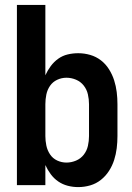

<svg xmlns="http://www.w3.org/2000/svg" viewBox="-20 -755 540 783"><path d="M299 8Q324 8 348 1Q372 -6 391.5 -21.5Q411 -37 424.5 -58Q438 -79 445.5 -102.5Q453 -126 456 -150.5Q459 -175 459 -200V-330Q459 -355 456 -379.5Q453 -404 445.5 -427.5Q438 -451 424.5 -472.5Q411 -494 391.5 -509Q372 -524 348 -531Q324 -538 299 -538Q277 -538 256 -533Q235 -528 217.5 -515.5Q200 -503 187 -485.5Q174 -468 165 -448V-735H49V0H165V-82Q174 -62 187 -44.5Q200 -27 217.5 -15Q235 -3 256 2.5Q277 8 299 8ZM251 -92Q231 -92 213 -100.5Q195 -109 184 -125.5Q173 -142 169 -161.5Q165 -181 165 -200V-330Q165 -350 169 -369.5Q173 -389 184 -405Q195 -421 213 -429.5Q231 -438 251 -438Q271 -438 290 -430Q309 -422 321.5 -406Q334 -390 338.5 -370Q343 -350 343 -330V-200Q343 -180 338.5 -160Q334 -140 321.5 -124Q309 -108 290 -100Q271 -92 251 -92Z"/></svg>

Font: Iosevka SS09
Style: Bold
Weight: 700
Monospace: yes
Designer: Belleve Invis
Foundry: Belleve Invis
Version: Version 5.2.1; ttfautohint (v1.8.3)